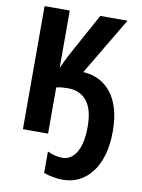

<svg xmlns="http://www.w3.org/2000/svg" viewBox="-102 -783 813 1097"><g transform="rotate(10 304.5 -234.5)"><path d="M349 -381Q351 -381 355 -381Q359 -381 363 -380Q405 -376 442.5 -357Q480 -338 510 -301.5Q540 -265 557 -209Q574 -153 574 -76Q574 0 557 59.5Q540 119 508.5 160.5Q477 202 434.5 223.5Q392 245 340 245Q311 245 281.5 239.5Q252 234 229 225V101Q251 111 272.5 116.5Q294 122 315 122Q343 122 364 107.5Q385 93 399.5 67Q414 41 421 4Q428 -33 428 -77Q428 -128 418 -165.5Q408 -203 388.5 -227Q369 -251 341.5 -263Q314 -275 279 -275Q261 -275 244.5 -273.5Q228 -272 212 -268V0H66V-714H212V-381Q222 -402 232.5 -425Q243 -448 255 -469L389 -714H547Z"/></g></svg>

Font: Noto Sans Display Condensed
Style: Bold
Weight: 700
Width: 3
Designer: Monotype Design Team
Foundry: Monotype Imaging Inc.
Version: Version 2.003